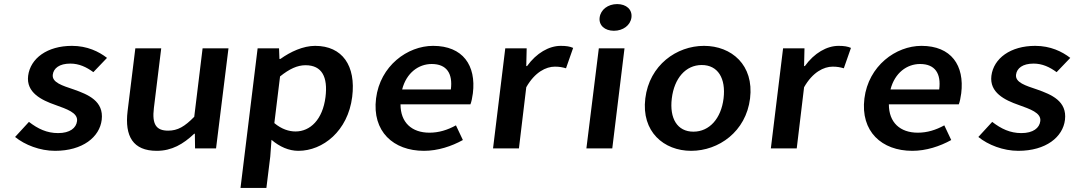

<svg xmlns="http://www.w3.org/2000/svg" viewBox="-20 -728 5286 942"><path d="M54 -56C102 -17 176 12 250 12C386 12 469 -56 479 -140C490 -232 413 -264 342 -289C286 -308 234 -323 239 -362C243 -393 271 -416 325 -416C368 -416 404 -399 438 -374L505 -444C465 -475 408 -503 333 -503C212 -503 129 -442 118 -356C108 -274 183 -237 252 -213C307 -193 363 -175 358 -134C354 -100 323 -75 265 -75C210 -75 166 -96 122 -130Z M606 -183C591 -59 633 12 749 12C823 12 879 -21 933 -72H936L937 0H1040L1101 -491H974L933 -155C886 -107 852 -87 805 -87C747 -87 725 -117 735 -198L771 -491H644Z M1312 -42C1352 -8 1397 12 1444 12C1564 12 1687 -85 1708 -253C1727 -405 1660 -503 1526 -503C1467 -503 1405 -474 1356 -439H1351L1349 -491H1244L1160 194H1287L1306 40ZM1326 -124 1354 -353C1400 -390 1439 -408 1479 -408C1560 -408 1589 -350 1577 -252C1563 -141 1502 -83 1430 -83C1398 -83 1362 -94 1326 -124Z M1825 -245C1805 -83 1910 12 2060 12C2128 12 2195 -10 2251 -41L2217 -113C2175 -90 2133 -77 2087 -77C2000 -77 1945 -127 1945 -216H2288C2293 -228 2297 -248 2300 -270C2317 -407 2251 -503 2105 -503C1979 -503 1845 -405 1825 -245ZM1953 -289C1974 -371 2034 -414 2098 -414C2172 -414 2202 -367 2192 -289Z M2399 0H2526L2562 -300C2604 -374 2659 -401 2702 -401C2725 -401 2739 -398 2757 -393L2792 -493C2776 -500 2759 -503 2731 -503C2674 -503 2612 -468 2566 -404H2562L2564 -491H2459Z M2992 -577C3037 -577 3073 -604 3078 -642C3083 -681 3053 -708 3008 -708C2963 -708 2927 -681 2922 -642C2917 -604 2947 -577 2992 -577ZM2857 0H2984L3044 -491H2918Z M3146 -245C3126 -82 3237 12 3371 12C3506 12 3640 -82 3660 -245C3680 -409 3569 -503 3434 -503C3300 -503 3166 -409 3146 -245ZM3276 -245C3288 -344 3344 -409 3423 -409C3502 -409 3542 -344 3530 -245C3518 -147 3461 -82 3382 -82C3303 -82 3264 -147 3276 -245Z M3762 0H3889L3925 -300C3967 -374 4022 -401 4065 -401C4088 -401 4102 -398 4120 -393L4155 -493C4139 -500 4122 -503 4094 -503C4037 -503 3975 -468 3929 -404H3925L3927 -491H3822Z M4221 -245C4201 -83 4306 12 4456 12C4524 12 4591 -10 4647 -41L4613 -113C4571 -90 4529 -77 4483 -77C4396 -77 4341 -127 4341 -216H4684C4689 -228 4693 -248 4696 -270C4713 -407 4647 -503 4501 -503C4375 -503 4241 -405 4221 -245ZM4349 -289C4370 -371 4430 -414 4494 -414C4568 -414 4598 -367 4588 -289Z M4780 -56C4828 -17 4902 12 4976 12C5112 12 5195 -56 5205 -140C5216 -232 5139 -264 5068 -289C5012 -308 4960 -323 4965 -362C4969 -393 4997 -416 5051 -416C5094 -416 5130 -399 5164 -374L5231 -444C5191 -475 5134 -503 5059 -503C4938 -503 4855 -442 4844 -356C4834 -274 4909 -237 4978 -213C5033 -193 5089 -175 5084 -134C5080 -100 5049 -75 4991 -75C4936 -75 4892 -96 4848 -130Z"/></svg>

Font: Falling Sky
Style: ExtObl
Weight: 400
Designer: Paul D. Hunt
Foundry: Adobe Systems Incorporated
Version: Version 1.02